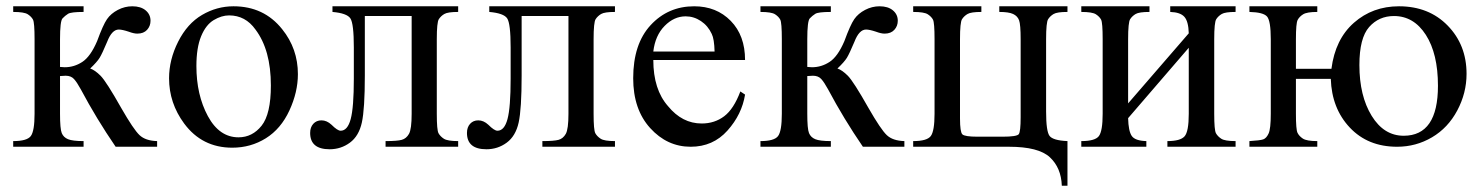

<svg xmlns="http://www.w3.org/2000/svg" viewBox="-20 -467 4721 611"><path d="M480 0H348Q287 -89 237 -183Q225 -205 215.5 -215.5Q206 -226 189 -226Q184 -226 171 -225V-105Q171 -57 176.5 -43.5Q182 -30 196.5 -24Q211 -18 246 -18V0H22V-18Q66 -18 78 -34Q90 -50 90 -105V-342Q90 -395 85 -404.5Q80 -414 68.5 -421.5Q57 -429 22 -429V-447H246V-429Q206 -429 196.5 -423Q187 -417 179 -408.5Q171 -400 171 -342V-254Q182 -253 186 -253Q216 -253 242 -270Q268 -287 289 -336Q308 -388 320.5 -406Q333 -424 355 -435.5Q377 -447 401 -447Q428 -447 443.5 -434Q459 -421 459 -401Q459 -384 448 -372Q437 -360 417 -360Q406 -360 390 -366Q369 -373 358 -373Q336 -373 321 -334Q305 -296 297 -283Q289 -270 267 -249Q282 -244 300 -226Q318 -208 366 -123Q405 -55 424 -37Q443 -19 480 -18Z M723 -447Q820 -447 878 -374Q928 -312 928 -231Q928 -174 901 -115.5Q874 -57 826 -27Q778 3 719 3Q623 3 566 -74Q518 -139 518 -218Q518 -277 547 -334.5Q576 -392 623 -419.5Q670 -447 723 -447ZM709 -418Q685 -418 660 -403Q635 -388 620 -351.5Q605 -315 605 -257Q605 -165 641.5 -97.5Q678 -30 739 -30Q783 -30 812.5 -67Q842 -104 842 -195Q842 -308 793 -373Q761 -418 709 -418Z M1038 -447H1438V-429Q1405 -429 1394 -422.5Q1383 -416 1376.5 -406Q1370 -396 1370 -342V-105Q1370 -53 1375.5 -43Q1381 -33 1392.5 -25.5Q1404 -18 1438 -18V0H1207V-18Q1244 -18 1258.5 -22Q1273 -26 1281.5 -41Q1290 -56 1290 -105V-416H1141V-227Q1141 -120 1131.5 -77Q1122 -34 1093.5 -13Q1065 8 1029 8Q967 8 967 -44Q967 -62 977 -73Q987 -84 1003 -84Q1020 -84 1035 -70Q1054 -51 1064 -51Q1086 -51 1096 -88Q1106 -125 1106 -217V-316Q1106 -392 1095 -408.5Q1084 -425 1038 -429Z M1537 -447H1937V-429Q1904 -429 1893 -422.5Q1882 -416 1875.5 -406Q1869 -396 1869 -342V-105Q1869 -53 1874.5 -43Q1880 -33 1891.5 -25.5Q1903 -18 1937 -18V0H1706V-18Q1743 -18 1757.5 -22Q1772 -26 1780.5 -41Q1789 -56 1789 -105V-416H1640V-227Q1640 -120 1630.5 -77Q1621 -34 1592.5 -13Q1564 8 1528 8Q1466 8 1466 -44Q1466 -62 1476 -73Q1486 -84 1502 -84Q1519 -84 1534 -70Q1553 -51 1563 -51Q1585 -51 1595 -88Q1605 -125 1605 -217V-316Q1605 -392 1594 -408.5Q1583 -425 1537 -429Z M2059 -276Q2059 -182 2106 -129Q2151 -74 2213 -74Q2254 -74 2284.5 -97Q2315 -120 2336 -176L2351 -166Q2341 -103 2295 -51.5Q2249 0 2178 0Q2103 0 2049 -59.5Q1995 -119 1995 -218Q1995 -327 2050.5 -387Q2106 -447 2189 -447Q2260 -447 2305.5 -400.5Q2351 -354 2351 -276ZM2059 -303H2254Q2253 -343 2245 -359Q2233 -385 2210.5 -400Q2188 -415 2162 -415Q2125 -415 2095 -384.5Q2065 -354 2059 -303Z M2858 0H2726Q2665 -89 2615 -183Q2603 -205 2593.5 -215.5Q2584 -226 2567 -226Q2562 -226 2549 -225V-105Q2549 -57 2554.5 -43.5Q2560 -30 2574.5 -24Q2589 -18 2624 -18V0H2400V-18Q2444 -18 2456 -34Q2468 -50 2468 -105V-342Q2468 -395 2463 -404.5Q2458 -414 2446.5 -421.5Q2435 -429 2400 -429V-447H2624V-429Q2584 -429 2574.5 -423Q2565 -417 2557 -408.5Q2549 -400 2549 -342V-254Q2560 -253 2564 -253Q2594 -253 2620 -270Q2646 -287 2667 -336Q2686 -388 2698.5 -406Q2711 -424 2733 -435.5Q2755 -447 2779 -447Q2806 -447 2821.5 -434Q2837 -421 2837 -401Q2837 -384 2826 -372Q2815 -360 2795 -360Q2784 -360 2768 -366Q2747 -373 2736 -373Q2714 -373 2699 -334Q2683 -296 2675 -283Q2667 -270 2645 -249Q2660 -244 2678 -226Q2696 -208 2744 -123Q2783 -55 2802 -37Q2821 -19 2858 -18Z M3377 -18V124H3359Q3357 67 3321 33.5Q3285 0 3191 0H2886V-18Q2930 -18 2942 -34Q2954 -50 2954 -105V-342Q2954 -395 2949 -404.5Q2944 -414 2932.5 -421.5Q2921 -429 2886 -429V-447H3103V-429Q3070 -429 3059 -422.5Q3048 -416 3041.5 -406Q3035 -396 3035 -342V-90Q3035 -47 3042.5 -39.5Q3050 -32 3091 -32H3170Q3216 -32 3222 -40Q3228 -48 3228 -94V-342Q3228 -389 3223 -402.5Q3218 -416 3204 -422.5Q3190 -429 3160 -429V-447H3377V-429Q3344 -429 3333 -422.5Q3322 -416 3315.5 -406Q3309 -396 3309 -342V-112Q3309 -49 3320 -34.5Q3331 -20 3377 -18Z M3570 -138 3763 -361Q3762 -399 3749 -413.5Q3736 -428 3704 -429V-447H3912V-429Q3879 -429 3868 -422.5Q3857 -416 3850.5 -406Q3844 -396 3844 -342V-105Q3844 -53 3849.5 -43Q3855 -33 3866.5 -25.5Q3878 -18 3912 -18V0H3695V-18Q3736 -18 3749.5 -33Q3763 -48 3763 -105V-315L3570 -91Q3571 -50 3581.5 -34.5Q3592 -19 3628 -18V0H3421V-18Q3465 -18 3477 -34Q3489 -50 3489 -105V-342Q3489 -395 3484 -404.5Q3479 -414 3467.5 -421.5Q3456 -429 3421 -429V-447H3638V-429Q3605 -429 3594 -422.5Q3583 -416 3576.5 -406Q3570 -396 3570 -342Z M4215 -216H4104V-105Q4104 -55 4109 -44.5Q4114 -34 4126 -26Q4138 -18 4172 -18V0H3956V-18Q3990 -20 4000 -23.5Q4010 -27 4017 -42Q4024 -57 4024 -105V-342Q4024 -401 4012 -414.5Q4000 -428 3956 -429V-447H4172V-429Q4139 -429 4127 -421.5Q4115 -414 4109.5 -403.5Q4104 -393 4104 -342V-248H4217Q4229 -342 4288.5 -394.5Q4348 -447 4432 -447Q4527 -447 4587 -385.5Q4647 -324 4647 -232Q4647 -171 4617.5 -115.5Q4588 -60 4537 -30Q4486 0 4426 0Q4333 0 4275.5 -61Q4218 -122 4215 -216ZM4416 -416Q4368 -416 4337 -381Q4306 -346 4306 -260Q4306 -162 4345 -98.5Q4384 -35 4447 -35Q4556 -35 4556 -194Q4556 -296 4517.5 -356Q4479 -416 4416 -416Z"/></svg>

Font: New Athena Unicode
Style: Regular
Weight: 400
Designer: J. Rusten 1997; rev. by R. Hancock 2001, 2002, rev. by D. Mastronarde 2002-2021
Foundry: GreekKeys New Athena Unicode
Version: Version 5.008